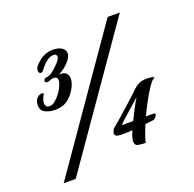

<svg xmlns="http://www.w3.org/2000/svg" viewBox="-129 -825 1018 1007"><g transform="rotate(-20 379.5 -321.5)"><path d="M59 49 574 -692H642L126 49ZM148 -328Q119 -328 95 -340Q71 -352 71 -380Q71 -401 80 -414.5Q89 -428 103 -432Q106 -433 110 -433Q125 -433 120 -425Q116 -419 110.5 -406Q105 -393 105 -381Q105 -371 110.5 -363.5Q116 -356 129 -356Q143 -356 159 -368.5Q175 -381 188.5 -399Q202 -417 210.5 -436Q219 -455 219 -467Q219 -479 213.5 -483.5Q208 -488 200 -488Q191 -488 182 -485Q173 -482 168 -480Q165 -479 160 -479Q148 -479 148 -489Q148 -503 166 -504Q179 -505 193 -514.5Q207 -524 219.5 -536Q232 -548 239 -556Q244 -561 250 -570.5Q256 -580 256 -588Q256 -593 252 -597.5Q248 -602 238 -602Q221 -602 204.5 -590.5Q188 -579 176 -565Q164 -551 160 -545Q153 -536 146 -536Q133 -536 133 -553Q133 -567 144 -579Q170 -608 196.5 -619Q223 -630 250 -629Q280 -627 296 -615Q312 -603 312 -585Q312 -568 295 -546Q282 -530 264 -516.5Q246 -503 232 -495Q259 -497 270.5 -485.5Q282 -474 282 -455Q282 -435 270.5 -411Q259 -387 240.5 -367Q222 -347 200 -337Q179 -328 148 -328ZM536 -3Q514 -3 495 -6.5Q476 -10 476 -33Q476 -36 476.5 -39Q477 -42 478 -46Q479 -53 483 -64.5Q487 -76 493 -89Q477 -88 464.5 -87.5Q452 -87 442 -87Q423 -87 414.5 -88.5Q406 -90 404 -91Q395 -97 395 -106Q395 -114 400 -122Q402 -125 403 -128Q404 -131 406 -132Q421 -144 448 -167.5Q475 -191 504 -217Q533 -243 554.5 -263Q576 -283 580 -287Q595 -302 613 -310Q631 -318 656 -318Q671 -318 687 -315Q695 -313 695 -311Q695 -309 692.5 -307Q690 -305 687 -303Q676 -296 658.5 -269.5Q641 -243 621.5 -207Q602 -171 584 -133H627Q636 -133 636 -127Q636 -120 628.5 -111.5Q621 -103 615 -102Q609 -101 596.5 -99.5Q584 -98 568 -96Q544 -40 536 -3ZM450 -133H513Q527 -162 543 -192.5Q559 -223 572 -244Q552 -226 525.5 -203Q499 -180 477.5 -160.5Q456 -141 450 -133Z"/></g></svg>

Font: Praise
Style: Regular
Weight: 400
Designer: Robert E. Leuschke
Foundry: Robert E. Leuschke
Version: Version 1.100; ttfautohint (v1.8.3)